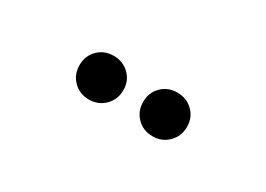

<svg xmlns="http://www.w3.org/2000/svg" viewBox="-17 -888 650 469"><g transform="rotate(30 308.0 -653.5)"><path d="M218.5 -592Q192 -592 174.5 -609.8Q157 -627.5 157 -654Q157 -680 174.5 -697.5Q192 -715 218.5 -715Q245 -715 262.8 -697.5Q280.5 -680 280.5 -654Q280.5 -627.5 262.8 -609.8Q245 -592 218.5 -592ZM398 -592Q371.5 -592 354 -609.8Q336.5 -627.5 336.5 -654Q336.5 -680 354 -697.5Q371.5 -715 398 -715Q424.5 -715 442.2 -697.5Q460 -680 460 -654Q460 -627.5 442.2 -609.8Q424.5 -592 398 -592Z"/></g></svg>

Font: Overpass Mono Light SemiBold
Style: Regular
Weight: 600
Monospace: yes
Version: Version 4.000